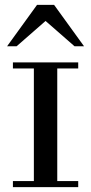

<svg xmlns="http://www.w3.org/2000/svg" viewBox="-20 -768 374 788"><path d="M33 0V-25H119V-487H33V-512H301V-487H215V-25H301V0ZM9 -578 132 -748H202L325 -578H286L167 -682L48 -578Z"/></svg>

Font: Justus
Style: Versalitas
Weight: 400
Version: Version 001.001